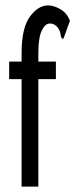

<svg xmlns="http://www.w3.org/2000/svg" viewBox="-20 -691 290 711"><path d="M60 -398H14V-463H60V-495Q60 -587 90.5 -629Q121 -671 158 -671Q179 -671 203.5 -657Q228 -643 239 -614L218 -556L214 -547L208 -550Q205 -558 203.5 -568Q202 -578 193 -590Q181 -604 165 -604Q147 -604 134.5 -577.5Q122 -551 122 -495V-463H187V-398H122V0H60Z"/></svg>

Font: Inconsolata UltraCondensed SemiBold
Style: Regular
Weight: 600
Width: 1
Monospace: yes
Designer: Raph Levien, Cyreal, Brenton Simpson
Foundry: Raph Levien, Cyreal, Google
Version: Version 3.001; ttfautohint (v1.8.2.53-6de2)